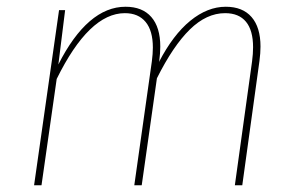

<svg xmlns="http://www.w3.org/2000/svg" viewBox="-20 -549 887 569"><path d="M752 -411Q752 -392 749 -369L698 0H676L727 -367Q730 -390 730 -409Q730 -459 709 -484.5Q688 -510 647 -510Q592 -510 542.5 -461.5Q493 -413 445 -317L400 0H378L430 -367Q433 -390 433 -408Q433 -458 411.5 -484Q390 -510 350 -510Q244 -510 148 -315L103 0H81L155 -519H173L153 -358Q196 -443 246 -486Q296 -529 352 -529Q402 -529 428.5 -498.5Q455 -468 455 -411Q455 -392 452 -369L451 -365Q493 -446 544 -487.5Q595 -529 649 -529Q699 -529 725.5 -498.5Q752 -468 752 -411Z"/></svg>

Font: FiraGO Thin
Style: Italic
Weight: 100
Italic angle: -8°
Designer: bBox Type GmbH
Foundry: bBox Type GmbH
Version: Version 1.001